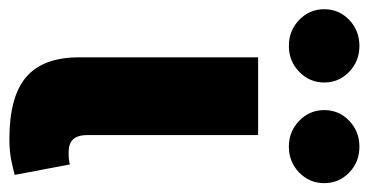

<svg xmlns="http://www.w3.org/2000/svg" viewBox="-264 -592 808 421"><g transform="rotate(90 140.5 -381.0)"><path d="M234.4 2.9Q141.1 2.9 98.1 -34.2Q55.2 -71.3 55.2 -149.9V-542.5H225.6V-168.9Q225.6 -147.5 234.6 -137.2Q243.7 -127 263.7 -127Q273.9 -127 280 -127.7Q286.1 -128.4 290 -129.9L313 -8.8Q301.3 -5.4 281 -1.2Q260.7 2.9 234.4 2.9ZM251 -609.9Q217.8 -609.9 194.3 -632.6Q170.9 -655.3 170.9 -687.5Q170.9 -719.7 194.3 -742.2Q217.8 -764.6 251 -764.6Q284.7 -764.6 307.9 -742.2Q331.1 -719.7 331.1 -687.5Q331.1 -655.3 307.9 -632.6Q284.7 -609.9 251 -609.9ZM30.3 -609.9Q-3.4 -609.9 -26.9 -632.6Q-50.3 -655.3 -50.3 -687.5Q-50.3 -719.7 -26.9 -742.2Q-3.4 -764.6 30.3 -764.6Q63.5 -764.6 86.9 -742.2Q110.4 -719.7 110.4 -687.5Q110.4 -655.3 86.9 -632.6Q63.5 -609.9 30.3 -609.9Z"/></g></svg>

Font: Inter 16pt ExtraBold
Style: Regular
Weight: 800
Version: Version 4.001;git-66647c0bb